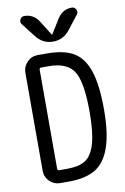

<svg xmlns="http://www.w3.org/2000/svg" viewBox="-103 -1019 705 1079"><g transform="rotate(-10 250.0 -480.0)"><path d="M303.7 -914.1Q334 -960 385.7 -960Q401.4 -960 409.2 -944.8Q417 -929.7 407.2 -917L345.7 -837.9Q308.6 -790 250 -790Q191.4 -790 154.3 -837.9L92.8 -917Q83 -929.7 90.3 -944.8Q97.7 -960 114.3 -960Q166 -960 196.3 -914.1L248 -831.1Q248 -830.1 250 -830.1Q252 -830.1 252 -831.1ZM147.5 -647.5V-83Q147.5 -72.3 158.2 -72.3H202.1Q269.5 -72.3 306.6 -95.2Q343.8 -118.2 363.3 -182.6Q382.8 -247.1 382.8 -365.2Q382.8 -538.1 343.8 -598.1Q304.7 -658.2 202.1 -658.2H158.2Q147.5 -658.2 147.5 -647.5ZM150.4 0Q115.2 0 90.3 -24.9Q65.4 -49.8 65.4 -85V-644.5Q65.4 -679.7 90.3 -705.1Q115.2 -730.5 150.4 -730.5H202.1Q299.8 -730.5 355.5 -697.8Q411.1 -665 438 -585.4Q464.8 -505.9 464.8 -365.2Q464.8 -228.5 436 -147.5Q407.2 -66.4 350.6 -33.2Q293.9 0 202.1 0Z"/></g></svg>

Font: Rounded-X Mgen+ 2m regular
Style: Regular
Weight: 400
Designer: [Source Han Sans]
Ryoko NISHIZUKA  (kana & ideographs); Paul D. Hunt (Latin, Greek & Cyrillic); Wenlong ZHANG  (bopomofo
Version: Version 1.059.20150602